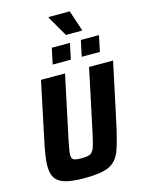

<svg xmlns="http://www.w3.org/2000/svg" viewBox="-154 -1162 945 1258"><g transform="rotate(-15 319.0 -532.5)"><path d="M43 -132Q43 -188 69 -308L149 -688H312L223 -268Q206 -188 206 -163Q206 -138 220 -130.5Q234 -123 274 -123Q315 -123 332.5 -132Q350 -141 360.5 -168.5Q371 -196 386 -268L475 -688H638L557 -308Q526 -161 502 -101Q478 -41 425.5 -16.5Q373 8 259 8Q176 8 129.5 -5.5Q83 -19 63 -49Q43 -79 43 -132ZM249 -765 272 -873H395L372 -765ZM446 -765 469 -873H592L569 -765ZM383 -930 303 -1068 304 -1073H447L493 -935L492 -930Z"/></g></svg>

Font: Saira Semi Condensed
Style: Bold Italic
Weight: 700
Width: 4
Italic angle: -12°
Designer: Hector Gatti with collaboration of the Omnibus-Type team
Foundry: Omnibus-Type
Version: Version 1.001; ttfautohint (v1.8)